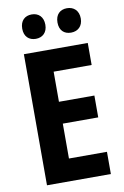

<svg xmlns="http://www.w3.org/2000/svg" viewBox="-99 -973 663 1030"><g transform="rotate(-10 232.0 -458.5)"><path d="M86 -850C86 -807 112 -784 149 -784C186 -784 212 -808 212 -850C212 -893 186 -917 149 -917C112 -917 86 -894 86 -850ZM278 -850C278 -807 303 -784 341 -784C378 -784 405 -808 405 -850C405 -893 378 -917 341 -917C304 -917 278 -894 278 -850ZM419 0V-121H212V-311H405V-430H212V-594H419V-714H71V0Z"/></g></svg>

Font: Noto Sans Georgian Condensed Bold
Style: Regular
Weight: 700
Width: 3
Designer: Monotype Design Team, Akaki Razmadze
Foundry: Google LLC
Version: Version 2.005